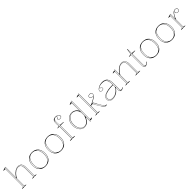

<svg xmlns="http://www.w3.org/2000/svg" viewBox="654 -2959 5187 5187"><g transform="rotate(-45 3248.0 -365.0)"><path d="M610 -10V0H453V-10L511 -20V-342Q511 -418 483.5 -455.5Q456 -493 400 -493Q366 -493 332 -478Q298 -463 266 -436Q234 -409 207.5 -374Q181 -339 162 -299V-20L219 -10V0H63V-10L122 -20V-703H54V-714L162 -745V-350L170 -344Q204 -398 243 -436Q282 -474 325 -494.5Q368 -515 413 -515Q448 -515 474 -503.5Q500 -492 517 -470Q534 -448 542.5 -415Q551 -382 551 -338V-20ZM129 -7H155V-735L129 -730ZM518 -7H544V-338Q544 -396 530 -433.5Q516 -471 487 -489.5Q458 -508 413 -508Q369 -508 324 -486.5Q279 -465 235 -418Q277 -460 320 -480Q363 -500 403 -500Q461 -498 489.5 -459Q518 -420 518 -342Z M944 -515Q1001 -515 1046 -497Q1091 -479 1122 -443.5Q1153 -408 1169 -358Q1185 -308 1185 -246Q1185 -186 1168.5 -138Q1152 -90 1121 -55.5Q1090 -21 1045.5 -3Q1001 15 944 15Q888 15 843.5 -3Q799 -21 768 -55.5Q737 -90 721.5 -138Q706 -186 706 -246Q706 -308 722 -358Q738 -408 769 -443.5Q800 -479 844.5 -497Q889 -515 944 -515ZM945 -501Q882 -501 837.5 -470Q793 -439 769.5 -381.5Q746 -324 746 -246Q746 -189 759 -144Q772 -99 798 -66.5Q824 -34 860.5 -16.5Q897 1 944 1Q992 1 1029 -16Q1066 -33 1092 -65.5Q1118 -98 1131 -143.5Q1144 -189 1144 -246Q1144 -305 1131 -352Q1118 -399 1092.5 -432.5Q1067 -466 1029.5 -483.5Q992 -501 945 -501ZM712 -246Q712 -193 726 -149.5Q740 -106 766 -74.5Q792 -43 829 -25Q801 -46 781 -78.5Q761 -111 750.5 -153.5Q740 -196 740 -246Q740 -300 751.5 -345Q763 -390 784 -423.5Q805 -457 834 -478Q797 -460 769.5 -427.5Q742 -395 727 -349.5Q712 -304 712 -246ZM1178 -246Q1178 -303 1164 -348Q1150 -393 1123.5 -426Q1097 -459 1060 -476Q1088 -456 1108.5 -422Q1129 -388 1140 -343.5Q1151 -299 1151 -246Q1151 -197 1140.5 -155Q1130 -113 1110.5 -80.5Q1091 -48 1064 -27Q1100 -45 1125.5 -76.5Q1151 -108 1164.5 -151Q1178 -194 1178 -246Z M1542 -515Q1599 -515 1644 -497Q1689 -479 1720 -443.5Q1751 -408 1767 -358Q1783 -308 1783 -246Q1783 -186 1766.5 -138Q1750 -90 1719 -55.5Q1688 -21 1643.5 -3Q1599 15 1542 15Q1486 15 1441.5 -3Q1397 -21 1366 -55.5Q1335 -90 1319.5 -138Q1304 -186 1304 -246Q1304 -308 1320 -358Q1336 -408 1367 -443.5Q1398 -479 1442.5 -497Q1487 -515 1542 -515ZM1543 -501Q1480 -501 1435.5 -470Q1391 -439 1367.5 -381.5Q1344 -324 1344 -246Q1344 -189 1357 -144Q1370 -99 1396 -66.5Q1422 -34 1458.5 -16.5Q1495 1 1542 1Q1590 1 1627 -16Q1664 -33 1690 -65.5Q1716 -98 1729 -143.5Q1742 -189 1742 -246Q1742 -305 1729 -352Q1716 -399 1690.5 -432.5Q1665 -466 1627.5 -483.5Q1590 -501 1543 -501ZM1310 -246Q1310 -193 1324 -149.5Q1338 -106 1364 -74.5Q1390 -43 1427 -25Q1399 -46 1379 -78.5Q1359 -111 1348.5 -153.5Q1338 -196 1338 -246Q1338 -300 1349.5 -345Q1361 -390 1382 -423.5Q1403 -457 1432 -478Q1395 -460 1367.5 -427.5Q1340 -395 1325 -349.5Q1310 -304 1310 -246ZM1776 -246Q1776 -303 1762 -348Q1748 -393 1721.5 -426Q1695 -459 1658 -476Q1686 -456 1706.5 -422Q1727 -388 1738 -343.5Q1749 -299 1749 -246Q1749 -197 1738.5 -155Q1728 -113 1708.5 -80.5Q1689 -48 1662 -27Q1698 -45 1723.5 -76.5Q1749 -108 1762.5 -151Q1776 -194 1776 -246Z M1896 0V-10L1964 -20V-480H1896V-490L1964 -500Q1960 -540 1959 -576Q1958 -612 1959 -637Q1961 -675 1974 -698.5Q1987 -722 2012.5 -733.5Q2038 -745 2076 -745Q2101 -745 2122.5 -739Q2144 -733 2159.5 -721.5Q2175 -710 2184 -694.5Q2193 -679 2193 -659Q2193 -644 2184 -633.5Q2175 -623 2161 -618Q2147 -613 2131 -613Q2107 -613 2088 -624Q2069 -635 2069 -657Q2069 -671 2075.5 -681Q2082 -691 2090 -698.5Q2098 -706 2104 -712.5Q2110 -719 2110 -725Q2110 -730 2103 -732Q2096 -734 2076 -734Q2033 -734 2013.5 -711.5Q1994 -689 1994 -641Q1994 -618 1995 -594Q1996 -570 1998.5 -546Q2001 -522 2004 -500L2133 -491V-481H2004V-20L2080 -10V0ZM2007 -716Q1995 -709 1986.5 -698Q1978 -687 1972.5 -671.5Q1967 -656 1965 -636Q1964 -598 1966.5 -562Q1969 -526 1971 -500V-7H1997V-500Q1995 -526 1992 -560.5Q1989 -595 1988 -632Q1987 -644 1988 -655Q1989 -666 1989 -676Q1991 -688 1995.5 -698Q2000 -708 2007 -716ZM2078 -657Q2078 -640 2092 -630.5Q2106 -621 2131 -621Q2156 -621 2170 -631Q2184 -641 2184 -659Q2184 -672 2179.5 -683.5Q2175 -695 2166 -704.5Q2157 -714 2145 -720.5Q2133 -727 2119 -731V-728Q2119 -723 2114.5 -716Q2110 -709 2097 -695Q2089 -686 2083.5 -676Q2078 -666 2078 -657Z M2440 15Q2380 15 2333.5 -18.5Q2287 -52 2261 -111.5Q2235 -171 2235 -247Q2235 -328 2264.5 -388Q2294 -448 2345 -481.5Q2396 -515 2462 -515Q2502 -515 2539.5 -500Q2577 -485 2606.5 -458Q2636 -431 2650 -394V-694H2582V-705L2690 -745V-35H2757V-25L2650 15V-139L2642 -147Q2628 -113 2608 -83Q2588 -53 2563 -31.5Q2538 -10 2507 2.5Q2476 15 2440 15ZM2440 8Q2472 8 2499.5 -3.5Q2527 -15 2548 -31Q2523 -14 2500.5 -7Q2478 0 2449 0Q2395 0 2354 -31.5Q2313 -63 2290.5 -120Q2268 -177 2268 -250Q2268 -324 2293.5 -380Q2319 -436 2365 -468Q2411 -500 2470 -502Q2484 -502 2497 -500.5Q2510 -499 2520 -496Q2494 -506 2462 -506Q2414 -506 2373.5 -487.5Q2333 -469 2303.5 -434.5Q2274 -400 2258 -352Q2242 -304 2242 -247Q2242 -172 2267 -114.5Q2292 -57 2336.5 -24.5Q2381 8 2440 8ZM2450 -7Q2491 -7 2523.5 -25Q2556 -43 2580.5 -74Q2605 -105 2622.5 -142.5Q2640 -180 2650 -219V-314Q2650 -344 2637.5 -376.5Q2625 -409 2602.5 -436Q2580 -463 2547 -479.5Q2514 -496 2473 -496Q2417 -496 2372 -464Q2327 -432 2301.5 -377Q2276 -322 2276 -250Q2276 -178 2297.5 -123Q2319 -68 2358 -37.5Q2397 -7 2450 -7ZM2657 5 2683 0V-735L2657 -730Z M2866 0V-10L2925 -20V-703H2857V-714L2965 -745V-20L3024 -10V0ZM2932 -7H2958V-733L2932 -729ZM3249 15Q3231 15 3212 1Q3193 -13 3169 -45.5Q3145 -78 3113 -131Q3095 -164 3075 -199.5Q3055 -235 3034 -277H2955V-288Q2982 -289 3019.5 -306.5Q3057 -324 3093 -344Q3122 -361 3139.5 -372Q3157 -383 3164.5 -390.5Q3172 -398 3172 -403Q3172 -408 3166 -411Q3160 -414 3151 -417Q3142 -420 3132 -424.5Q3122 -429 3112.5 -435.5Q3103 -442 3097 -451.5Q3091 -461 3091 -474Q3091 -489 3100.5 -501Q3110 -513 3126 -520Q3142 -527 3162 -527Q3182 -527 3197 -520Q3212 -513 3221 -500Q3230 -487 3230 -470Q3230 -447 3212 -422Q3194 -397 3156 -370Q3139 -358 3109 -340Q3079 -322 3036 -299V-289H3072Q3098 -237 3117.5 -200.5Q3137 -164 3149 -142Q3179 -93 3199.5 -63Q3220 -33 3236 -19Q3252 -5 3264 -4Q3271 -3 3276 -5Q3281 -7 3286 -12V2Q3280 6 3274 9.5Q3268 13 3262 14Q3256 15 3249 15ZM3253 4Q3246 2 3234 -10Q3222 -22 3207.5 -41.5Q3193 -61 3176.5 -86Q3160 -111 3144 -139Q3121 -176 3102 -211Q3083 -246 3067 -282H3040Q3058 -244 3077 -206.5Q3096 -169 3118 -133Q3138 -100 3159.5 -70.5Q3181 -41 3200.5 -21Q3220 -1 3235 4Q3240 5 3245 5Q3250 5 3253 4ZM3180 -401Q3202 -420 3212 -437Q3222 -454 3222 -470Q3222 -485 3214 -496Q3206 -507 3193 -512.5Q3180 -518 3162 -518Q3143 -518 3129 -512.5Q3115 -507 3107.5 -497Q3100 -487 3100 -474Q3100 -459 3108 -449.5Q3116 -440 3136 -432Q3158 -424 3168.5 -418.5Q3179 -413 3180 -405Z M3627 -515Q3680 -515 3717.5 -500.5Q3755 -486 3779 -455.5Q3803 -425 3814 -378.5Q3825 -332 3825 -269V-36Q3825 -18 3833.5 -10Q3842 -2 3854 -2Q3870 -2 3888.5 -10Q3907 -18 3924 -31V-20Q3912 -9 3898 -1Q3884 7 3869.5 11Q3855 15 3841 15Q3813 15 3799 -2Q3785 -19 3785 -54Q3785 -84 3785 -97.5Q3785 -111 3785 -118Q3785 -125 3785 -133L3775 -139Q3756 -102 3727 -73.5Q3698 -45 3662.5 -25Q3627 -5 3590 5Q3553 15 3518 15Q3482 15 3452 4Q3422 -7 3403.5 -31Q3385 -55 3385 -92Q3385 -177 3485 -220.5Q3585 -264 3785 -264Q3785 -347 3768.5 -398.5Q3752 -450 3715.5 -474.5Q3679 -499 3617 -499Q3574 -499 3540 -491Q3506 -483 3487 -472.5Q3468 -462 3468 -453Q3468 -449 3475 -444Q3482 -439 3501 -431Q3531 -417 3531 -391Q3531 -370 3512.5 -358.5Q3494 -347 3469 -347Q3446 -347 3427 -358.5Q3408 -370 3408 -394Q3408 -416 3426 -437Q3444 -458 3475 -476Q3506 -494 3545.5 -504.5Q3585 -515 3627 -515ZM3785 -250Q3664 -250 3583 -232Q3502 -214 3462 -179.5Q3422 -145 3422 -94Q3422 -63 3437 -44Q3452 -25 3476.5 -16.5Q3501 -8 3531 -8Q3565 -8 3602.5 -19Q3640 -30 3675.5 -52.5Q3711 -75 3740 -108Q3769 -141 3785 -185ZM3518 9Q3558 9 3597 -3.5Q3636 -16 3669 -38Q3635 -19 3598.5 -9.5Q3562 0 3530 0Q3493 0 3467.5 -11Q3442 -22 3428.5 -43.5Q3415 -65 3415 -94Q3415 -158 3477 -198.5Q3539 -239 3651 -250Q3526 -240 3459 -198.5Q3392 -157 3392 -92Q3392 -60 3407 -37.5Q3422 -15 3450.5 -3Q3479 9 3518 9ZM3667 -504Q3692 -498 3712 -487.5Q3732 -477 3747 -457Q3770 -429 3781 -382Q3792 -335 3792 -269V-48Q3792 -35 3796 -25Q3800 -15 3807.5 -8.5Q3815 -2 3824 1Q3828 3 3832 4Q3836 5 3841 6Q3828 -1 3823 -10.5Q3818 -20 3818 -37V-269Q3818 -338 3804 -385.5Q3790 -433 3762 -462Q3749 -474 3734 -482.5Q3719 -491 3702 -496Q3685 -501 3667 -504ZM3469 -354Q3493 -354 3508.5 -365Q3524 -376 3524 -391Q3524 -407 3512.5 -415Q3501 -423 3488 -429Q3480 -432 3472 -437Q3464 -442 3463 -450Q3461 -456 3465 -462Q3450 -452 3438.5 -440.5Q3427 -429 3421 -417.5Q3415 -406 3415 -394Q3415 -377 3430.5 -365.5Q3446 -354 3469 -354Z M4570 -10V0H4396V-10L4462 -20V-342Q4462 -418 4434.5 -455.5Q4407 -493 4351 -493Q4318 -493 4283.5 -478Q4249 -463 4217.5 -436Q4186 -409 4159 -374Q4132 -339 4113 -299V-20L4179 -10V0H4014V-10L4073 -20V-473H4005V-484L4113 -515V-350L4121 -344Q4155 -398 4194 -436Q4233 -474 4276 -494.5Q4319 -515 4364 -515Q4400 -515 4426 -503.5Q4452 -492 4468.5 -470Q4485 -448 4493.5 -415Q4502 -382 4502 -338V-20ZM4080 -7H4106V-505L4080 -500ZM4469 -7H4495V-338Q4495 -396 4481 -433.5Q4467 -471 4438 -489.5Q4409 -508 4364 -508Q4320 -508 4275 -486.5Q4230 -465 4187 -418Q4229 -460 4271.5 -480Q4314 -500 4354 -500Q4413 -498 4441 -459Q4469 -420 4469 -342Z M4766 15Q4734 15 4720 -6.5Q4706 -28 4706 -75V-480H4628V-490L4707 -500L4735 -664H4746V-502L4861 -490V-480H4746V-66Q4746 -32 4754 -18Q4762 -4 4779 -4Q4801 -4 4821.5 -21Q4842 -38 4862 -64L4869 -56Q4861 -44 4849.5 -32Q4838 -20 4824.5 -9Q4811 2 4796 8.5Q4781 15 4766 15ZM4776 4Q4756 2 4747.5 -14.5Q4739 -31 4739 -66V-640L4712 -490V-75Q4712 -59 4714 -46Q4716 -33 4720.5 -23.5Q4725 -14 4732 -7Q4739 0 4748 2Q4754 4 4761.5 4.5Q4769 5 4776 4Z M5177 -515Q5234 -515 5279 -497Q5324 -479 5355 -443.5Q5386 -408 5402 -358Q5418 -308 5418 -246Q5418 -186 5401.5 -138Q5385 -90 5354 -55.5Q5323 -21 5278.5 -3Q5234 15 5177 15Q5121 15 5076.5 -3Q5032 -21 5001 -55.5Q4970 -90 4954.5 -138Q4939 -186 4939 -246Q4939 -308 4955 -358Q4971 -408 5002 -443.5Q5033 -479 5077.5 -497Q5122 -515 5177 -515ZM5178 -501Q5115 -501 5070.5 -470Q5026 -439 5002.5 -381.5Q4979 -324 4979 -246Q4979 -189 4992 -144Q5005 -99 5031 -66.5Q5057 -34 5093.5 -16.5Q5130 1 5177 1Q5225 1 5262 -16Q5299 -33 5325 -65.5Q5351 -98 5364 -143.5Q5377 -189 5377 -246Q5377 -305 5364 -352Q5351 -399 5325.5 -432.5Q5300 -466 5262.5 -483.5Q5225 -501 5178 -501ZM4945 -246Q4945 -193 4959 -149.5Q4973 -106 4999 -74.5Q5025 -43 5062 -25Q5034 -46 5014 -78.5Q4994 -111 4983.5 -153.5Q4973 -196 4973 -246Q4973 -300 4984.5 -345Q4996 -390 5017 -423.5Q5038 -457 5067 -478Q5030 -460 5002.5 -427.5Q4975 -395 4960 -349.5Q4945 -304 4945 -246ZM5411 -246Q5411 -303 5397 -348Q5383 -393 5356.5 -426Q5330 -459 5293 -476Q5321 -456 5341.5 -422Q5362 -388 5373 -343.5Q5384 -299 5384 -246Q5384 -197 5373.5 -155Q5363 -113 5343.5 -80.5Q5324 -48 5297 -27Q5333 -45 5358.5 -76.5Q5384 -108 5397.5 -151Q5411 -194 5411 -246Z M5775 -515Q5832 -515 5877 -497Q5922 -479 5953 -443.5Q5984 -408 6000 -358Q6016 -308 6016 -246Q6016 -186 5999.5 -138Q5983 -90 5952 -55.5Q5921 -21 5876.5 -3Q5832 15 5775 15Q5719 15 5674.5 -3Q5630 -21 5599 -55.5Q5568 -90 5552.5 -138Q5537 -186 5537 -246Q5537 -308 5553 -358Q5569 -408 5600 -443.5Q5631 -479 5675.5 -497Q5720 -515 5775 -515ZM5776 -501Q5713 -501 5668.5 -470Q5624 -439 5600.5 -381.5Q5577 -324 5577 -246Q5577 -189 5590 -144Q5603 -99 5629 -66.5Q5655 -34 5691.5 -16.5Q5728 1 5775 1Q5823 1 5860 -16Q5897 -33 5923 -65.5Q5949 -98 5962 -143.5Q5975 -189 5975 -246Q5975 -305 5962 -352Q5949 -399 5923.5 -432.5Q5898 -466 5860.5 -483.5Q5823 -501 5776 -501ZM5543 -246Q5543 -193 5557 -149.5Q5571 -106 5597 -74.5Q5623 -43 5660 -25Q5632 -46 5612 -78.5Q5592 -111 5581.5 -153.5Q5571 -196 5571 -246Q5571 -300 5582.5 -345Q5594 -390 5615 -423.5Q5636 -457 5665 -478Q5628 -460 5600.5 -427.5Q5573 -395 5558 -349.5Q5543 -304 5543 -246ZM6009 -246Q6009 -303 5995 -348Q5981 -393 5954.5 -426Q5928 -459 5891 -476Q5919 -456 5939.5 -422Q5960 -388 5971 -343.5Q5982 -299 5982 -246Q5982 -197 5971.5 -155Q5961 -113 5941.5 -80.5Q5922 -48 5895 -27Q5931 -45 5956.5 -76.5Q5982 -108 5995.5 -151Q6009 -194 6009 -246Z M6138 0V-10L6197 -21V-473H6129V-484L6237 -515V-353L6245 -345Q6261 -381 6276.5 -408Q6292 -435 6306 -454Q6332 -487 6358 -501Q6384 -515 6413 -515Q6433 -515 6447.5 -508Q6462 -501 6470.5 -487.5Q6479 -474 6479 -454Q6479 -440 6471.5 -427Q6464 -414 6450 -406.5Q6436 -399 6415 -399Q6397 -399 6382.5 -405Q6368 -411 6359.5 -421.5Q6351 -432 6351 -445Q6351 -450 6352 -453.5Q6353 -457 6353 -460.5Q6353 -464 6353 -467Q6353 -474 6347 -474Q6335 -474 6319.5 -455Q6304 -436 6287 -405Q6273 -381 6260 -350.5Q6247 -320 6237 -288V-21L6296 -10V0ZM6230 -506 6204 -501V-7H6230ZM6413 -506Q6396 -506 6380.5 -501Q6365 -496 6351 -486Q6356 -482 6359 -477.5Q6362 -473 6362 -467Q6362 -464 6361.5 -460.5Q6361 -457 6360.5 -453.5Q6360 -450 6360 -445Q6360 -429 6374.5 -418Q6389 -407 6415 -407Q6444 -407 6457 -421Q6470 -435 6470 -454Q6470 -480 6454.5 -493Q6439 -506 6413 -506Z"/></g></svg>

Font: Kalnia Glaze Thin ExtraLight
Style: Regular
Weight: 250
Version: Version 1.110